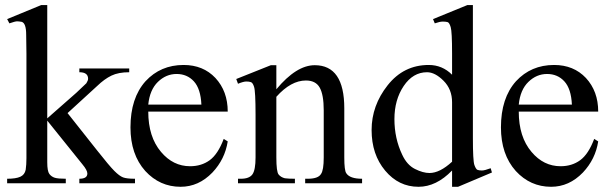

<svg xmlns="http://www.w3.org/2000/svg" viewBox="-20 -714 2378 748"><path d="M83 -504.9 82 -578.1Q82 -624 64.5 -628.9Q53.7 -630.9 46.4 -630.9Q39.1 -630.9 16.6 -623L7.8 -639.6L140.6 -694.3H164.1V-252.9L277.3 -352.5Q313.5 -386.7 316.4 -389.6Q323.2 -400.4 323.2 -407.2Q323.2 -432.6 289.1 -432.6V-447.3H483.4V-432.6Q441.4 -432.6 414.1 -419.4Q386.7 -406.2 358.4 -378.9L243.2 -273.4L358.4 -127.9Q405.3 -68.4 425.3 -48.3Q445.3 -28.3 459.5 -22.9Q473.6 -17.6 505.9 -17.6V0H289.1V-17.6Q320.3 -17.6 320.3 -38.1Q320.3 -50.8 300.8 -74.2L164.1 -244.1V-82Q164.1 -46.9 172.4 -36.1Q180.7 -25.4 193.4 -21.5Q206.1 -17.6 236.3 -17.6V0H7.8V-17.6Q42 -17.6 59.1 -25.4Q76.2 -33.2 80.1 -52.7Q83 -72.3 83 -97.7Z M557.6 -279.3Q557.6 -180.7 607.4 -122.1Q654.3 -66.4 720.7 -66.4Q764.6 -66.4 796.9 -89.8Q829.1 -113.3 851.6 -172.9L867.2 -163.1Q856.4 -93.8 807.6 -42Q753.9 13.7 683.6 13.7Q602.5 13.7 545.9 -47.9Q488.3 -112.3 488.3 -217.8Q488.3 -332 546.9 -397.5Q605.5 -460.9 695.3 -460.9Q771.5 -460.9 819.3 -410.2Q867.2 -358.4 867.2 -279.3ZM557.6 -306.6H764.6Q761.7 -368.2 735.4 -397Q709 -425.8 668 -425.8Q627 -425.8 595.2 -395Q563.5 -364.3 557.6 -306.6Z M1056.6 -366.2Q1134.8 -460 1206.1 -460Q1321.3 -460 1321.3 -292V-100.6Q1321.3 -49.8 1329.1 -39.1Q1342.8 -17.6 1390.6 -17.6V0H1168.9V-17.6H1178.7Q1219.7 -17.6 1230.5 -36.1Q1241.2 -50.8 1241.2 -100.6V-284.2Q1241.2 -344.7 1225.6 -372.6Q1210 -400.4 1171.9 -400.4Q1113.3 -400.4 1056.6 -336.9V-100.6Q1056.6 -44.9 1065.4 -34.2Q1074.2 -23.4 1089.8 -19.5Q1103.5 -17.6 1128.9 -17.6V0H907.2V-17.6H918Q951.2 -17.6 963.4 -34.7Q975.6 -51.8 975.6 -100.6V-266.6Q975.6 -359.4 969.7 -376Q964.8 -391.6 957.5 -394Q950.2 -396.5 939.5 -396.5Q928.7 -396.5 907.2 -387.7L900.4 -406.2L1035.2 -460H1056.6Z M1741.2 -49.8Q1679.7 13.7 1610.4 13.7Q1533.2 13.7 1480.5 -49.3Q1427.7 -112.3 1427.7 -207.5Q1427.7 -302.7 1490.2 -381.8Q1552.7 -460.9 1650.4 -460.9Q1703.1 -460.9 1741.2 -422.9V-505.9Q1741.2 -590.8 1735.8 -608.4Q1730.5 -626 1723.6 -627.9Q1716.8 -629.9 1705.1 -629.9Q1693.4 -629.9 1673.8 -623L1667 -639.6L1800.8 -694.3H1822.3V-176.8Q1822.3 -87.9 1828.1 -71.3Q1834 -54.7 1840.3 -52.2Q1846.7 -49.8 1857.4 -49.8Q1868.2 -49.8 1891.6 -58.6L1896.5 -42L1764.6 13.7H1741.2ZM1653.3 -40Q1693.4 -40 1741.2 -84V-315.4Q1741.2 -366.2 1708 -399.4Q1674.8 -432.6 1643.6 -432.6Q1588.9 -432.6 1552.7 -378.9Q1516.6 -325.2 1516.6 -250Q1516.6 -174.8 1546.9 -111.3Q1565.4 -71.3 1596.7 -55.7Q1627.9 -40 1653.3 -40Z M2001 -279.3Q2001 -180.7 2050.8 -122.1Q2097.7 -66.4 2164.1 -66.4Q2208 -66.4 2240.2 -89.8Q2272.5 -113.3 2294.9 -172.9L2310.5 -163.1Q2299.8 -93.8 2251 -42Q2197.3 13.7 2127 13.7Q2045.9 13.7 1989.3 -47.9Q1931.6 -112.3 1931.6 -217.8Q1931.6 -332 1990.2 -397.5Q2048.8 -460.9 2138.7 -460.9Q2214.8 -460.9 2262.7 -410.2Q2310.5 -358.4 2310.5 -279.3ZM2001 -306.6H2208Q2205.1 -368.2 2178.7 -397Q2152.3 -425.8 2111.3 -425.8Q2070.3 -425.8 2038.6 -395Q2006.8 -364.3 2001 -306.6Z"/></svg>

Font: Menaion Unicode
Style: Regular
Weight: 400
Designer: Aleksandr Andreev
Foundry: Ponomar Technologies, Inc.
Version: 2.0